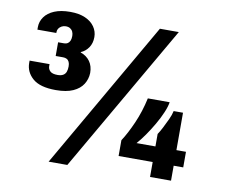

<svg xmlns="http://www.w3.org/2000/svg" viewBox="-79 -802 1065 910"><g transform="rotate(10 454.0 -346.5)"><path d="M210 12 620 -700H711L300 12ZM184 -328Q108 -328 73 -358.5Q38 -389 38 -433V-444H134V-434Q134 -420 144.5 -410Q155 -400 180 -400Q197 -400 207 -406Q217 -412 221 -423Q225 -434 225 -449Q225 -462 221 -470.5Q217 -479 209.5 -483Q202 -487 192 -487H156V-553H185Q195 -553 202 -557.5Q209 -562 213 -571Q217 -580 217 -594Q217 -605 213 -614Q209 -623 200.5 -628.5Q192 -634 179 -634Q168 -634 159 -629Q150 -624 145 -616.5Q140 -609 140 -600V-595H49V-607Q49 -634 65 -656.5Q81 -679 112 -692Q143 -705 188 -705Q231 -705 260.5 -692Q290 -679 305.5 -656.5Q321 -634 321 -607Q321 -577 306.5 -556Q292 -535 270 -526V-524Q299 -514 315 -491.5Q331 -469 331 -436Q330 -406 314.5 -381.5Q299 -357 267 -342.5Q235 -328 184 -328ZM696 0V-72H532V-148Q557 -186 582 -243Q607 -300 621 -365H726Q723 -344 710.5 -314.5Q698 -285 680 -254Q662 -223 642.5 -195Q623 -167 605 -147H696V-207Q705 -220 716 -241.5Q727 -263 737.5 -285.5Q748 -308 752 -327H797V-147H843V-72H797V0Z"/></g></svg>

Font: Archivo SemiCondensed Black
Style: Regular
Weight: 900
Width: 4
Designer: Hector Gatti
Foundry: Omnibus-Type
Version: Version 2.001